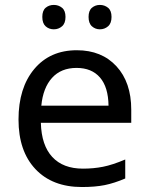

<svg xmlns="http://www.w3.org/2000/svg" viewBox="-20 -750 604 780"><path d="M313 9.8Q192.4 9.8 123.8 -63.2Q55.2 -136.2 55.2 -264.2Q55.2 -393.1 119.1 -469.5Q183.1 -545.9 292 -545.9Q393.1 -545.9 453.1 -480.7Q513.2 -415.5 513.2 -304.2V-251H146Q148.4 -159.7 192.4 -112.3Q236.3 -64.9 316.9 -64.9Q359.9 -64.9 398.4 -72.5Q437 -80.1 488.8 -102.1V-24.9Q444.3 -5.9 405.3 2Q366.2 9.8 313 9.8ZM291 -474.1Q228 -474.1 191.4 -433.6Q154.8 -393.1 147.9 -320.8H420.9Q419.9 -396 386.2 -435.1Q352.5 -474.1 291 -474.1ZM151.9 -681.2Q151.9 -707 165.5 -718.5Q179.2 -730 198.7 -730Q217.8 -730 231.9 -718.5Q246.1 -707 246.1 -681.2Q246.1 -655.3 231.9 -643.1Q217.8 -630.9 198.7 -630.9Q179.2 -630.9 165.5 -643.1Q151.9 -655.3 151.9 -681.2ZM339.8 -681.2Q339.8 -707 353.5 -718.5Q367.2 -730 385.7 -730Q404.8 -730 418.9 -718.5Q433.1 -707 433.1 -681.2Q433.1 -655.3 418.9 -643.1Q404.8 -630.9 385.7 -630.9Q367.2 -630.9 353.5 -643.1Q339.8 -655.3 339.8 -681.2Z"/></svg>

Font: Noto Sans Southeast Asian
Style: Regular
Weight: 400
Designer: Monotype Design Team
Foundry: Monotype Imaging Inc.
Version: Version 1.06 uh; ttfautohint (v1.4.1)